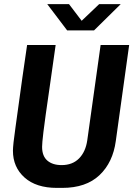

<svg xmlns="http://www.w3.org/2000/svg" viewBox="-20 -905 649 935"><path d="M257 10Q156 10 99.5 -40.5Q43 -91 43 -171Q43 -184 46 -212.5Q49 -241 55.5 -285.5Q62 -330 70 -390Q78 -450 88.5 -524Q99 -598 112 -686H251Q234 -565 222 -482Q210 -399 202.5 -346Q195 -293 191.5 -262.5Q188 -232 186.5 -216Q185 -200 185 -190Q185 -145 210.5 -123Q236 -101 280 -101Q333 -101 365 -133.5Q397 -166 405 -222L470 -686H609L544 -219Q530 -114 464.5 -52Q399 10 283 10ZM307 -757 210 -885H316L392 -785H358L463 -885H568L438 -757Z"/></svg>

Font: Chivo Mono Medium SemiBold
Style: Italic
Weight: 600
Italic angle: -8.05°
Monospace: yes
Version: Version 1.008